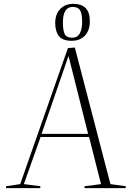

<svg xmlns="http://www.w3.org/2000/svg" viewBox="-20 -978 684 998"><path d="M369 -731 554 -21 634 -10 633 0H419L420 -10L505 -21L443 -266H191L104 -21L190 -10L189 0H11L12 -10L85 -21L333 -728ZM196 -282H438L337 -684H335ZM353 -766Q305 -766 286 -790.5Q267 -815 267 -859Q267 -903 292.5 -930.5Q318 -958 361 -958Q447 -958 447 -868Q447 -820 421.5 -793Q396 -766 353 -766ZM356 -782Q383 -782 395 -805Q407 -828 407 -864Q407 -908 396 -925Q385 -942 358 -942Q307 -942 307 -861Q307 -821 316 -801.5Q325 -782 356 -782Z"/></svg>

Font: Display Extralight
Style: Italic
Weight: 200
Italic angle: -2°
Designer: Latin by Veronika Burian and Jose Scaglione. Greek by Irene Vlachou. Cyrillic by Vera Evstafieva
Foundry: TypeTogether
Version: Version 3.002